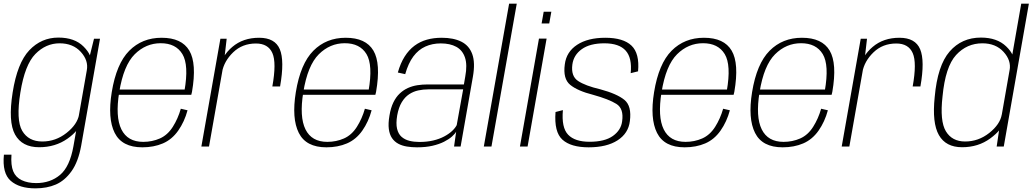

<svg xmlns="http://www.w3.org/2000/svg" viewBox="-35 -805 5674 1055"><path d="M159.5 230Q223 230 272 208.8Q321 187.5 358 135.8Q395 84 411 -4L514.5 -592H481.5L450.5 -467L368.5 -1.5Q348.5 111 295 156Q241.5 201 164 201Q117.5 201 84.2 185Q51 169 37.5 136Q24 103 28 45H-13.5Q-23.5 147 23.8 188.5Q71 230 159.5 230ZM180 4Q269 4 335.5 -42.8Q402 -89.5 410.5 -138.5L399.5 -175.5Q390 -121.5 330.5 -74.5Q271 -27.5 197.5 -27.5Q121.5 -27.5 87 -86.2Q52.5 -145 77 -297Q101.5 -449.5 159.2 -508.2Q217 -567 292.5 -567Q366 -567 409 -519.8Q452 -472.5 442 -419L465.5 -453.5Q473.5 -500 424.2 -549.2Q375 -598.5 286 -598.5Q192 -598.5 126 -528.8Q60 -459 34.5 -297Q9 -136 47.5 -66Q86 4 180 4Z M747 4.5 752 -25.5Q666 -25.5 632 -94.2Q598 -163 620 -298.5Q644 -446 705.2 -506.8Q766.5 -567.5 848 -567.5Q931 -567.5 967.2 -507.8Q1003.5 -448 978.5 -305.5L984.5 -313H615.5L610.5 -284H1016Q1018 -292 1020 -300.5Q1047 -456.5 1005.2 -527Q963.5 -597.5 853 -597.5Q746 -597.5 675.2 -526.2Q604.5 -455 579 -298.5Q555.5 -154 595.2 -74.8Q635 4.5 747 4.5ZM752 -25.5 747 4.5Q810 4.5 860 -17Q910 -38.5 944.2 -87.2Q978.5 -136 995.5 -199L958.5 -207.5Q943 -153 914.5 -108Q886 -63 843.5 -44.2Q801 -25.5 752 -25.5Z M1461.5 -330H1504Q1529 -471.5 1502.5 -534.5Q1476 -597.5 1389 -597.5Q1300.5 -597.5 1241.5 -547.2Q1182.5 -497 1170.5 -427.5L1185 -408Q1196 -469 1246.2 -517.5Q1296.5 -566 1371.5 -566Q1438.5 -566 1461.8 -513.2Q1485 -460.5 1461.5 -330ZM1071.5 0H1113.5L1196 -467L1210.5 -592H1176Z M1758.5 4.5 1763.5 -25.5Q1677.5 -25.5 1643.5 -94.2Q1609.5 -163 1631.5 -298.5Q1655.5 -446 1716.8 -506.8Q1778 -567.5 1859.5 -567.5Q1942.5 -567.5 1978.8 -507.8Q2015 -448 1990 -305.5L1996 -313H1627L1622 -284H2027.5Q2029.5 -292 2031.5 -300.5Q2058.5 -456.5 2016.8 -527Q1975 -597.5 1864.5 -597.5Q1757.5 -597.5 1686.8 -526.2Q1616 -455 1590.5 -298.5Q1567 -154 1606.8 -74.8Q1646.5 4.5 1758.5 4.5ZM1763.5 -25.5 1758.5 4.5Q1821.5 4.5 1871.5 -17Q1921.5 -38.5 1955.8 -87.2Q1990 -136 2007 -199L1970 -207.5Q1954.5 -153 1926 -108Q1897.5 -63 1855 -44.2Q1812.5 -25.5 1763.5 -25.5Z M2256.5 4.5Q2304.5 4.5 2341.2 -4Q2378 -12.5 2405 -26.2Q2432 -40 2448.5 -54.8Q2465 -69.5 2471.5 -81.5L2460 0H2496L2563.5 -383.5Q2577 -460.5 2560 -507.5Q2543 -554.5 2500 -576Q2457 -597.5 2392 -597.5Q2348 -597.5 2310.5 -587Q2273 -576.5 2242.2 -553.5Q2211.5 -530.5 2188.5 -494.2Q2165.5 -458 2151 -406.5L2191.5 -397.5Q2208.5 -457.5 2236.2 -494.8Q2264 -532 2302.2 -549.2Q2340.5 -566.5 2387 -566.5Q2438 -566.5 2472.2 -547.8Q2506.5 -529 2520 -488.8Q2533.5 -448.5 2521.5 -384.5L2514 -341H2314.5Q2286 -341 2258.5 -336.8Q2231 -332.5 2206.5 -321.5Q2182 -310.5 2161.5 -291.2Q2141 -272 2126.5 -242.2Q2112 -212.5 2105 -170Q2097.5 -126.5 2101.5 -96.2Q2105.5 -66 2119 -46.2Q2132.5 -26.5 2153.5 -15.2Q2174.5 -4 2200.8 0.2Q2227 4.5 2256.5 4.5ZM2269.5 -25Q2240 -25 2214.8 -31.2Q2189.5 -37.5 2171.5 -53.2Q2153.5 -69 2146.8 -97.5Q2140 -126 2147.5 -171Q2155.5 -215 2172.5 -243.2Q2189.5 -271.5 2213 -287Q2236.5 -302.5 2263.5 -308.2Q2290.5 -314 2319 -314H2510L2474.5 -117.5Q2466.5 -101.5 2448.8 -85Q2431 -68.5 2405 -54.8Q2379 -41 2345 -33Q2311 -25 2269.5 -25Z M2623.5 0H2665.5L2804.5 -785H2762.5Z M2822 0H2864L2968.5 -593H2926.5ZM2952.5 -740.5 2941 -676H2983L2994.5 -740.5Z M3199.5 4.5Q3299 4.5 3358.5 -34Q3418 -72.5 3426 -139.5Q3437 -222.5 3396.2 -256Q3355.5 -289.5 3263 -314.5Q3181.5 -333.5 3141.5 -360Q3101.5 -386.5 3110 -450.5Q3117 -503 3162 -535Q3207 -567 3286 -567Q3367 -567 3403 -526.8Q3439 -486.5 3430.5 -403L3471 -413Q3480 -511.5 3434.8 -554.5Q3389.5 -597.5 3291 -597.5Q3195 -597.5 3136 -558.8Q3077 -520 3068.5 -451.5Q3057.5 -372 3098.2 -338.8Q3139 -305.5 3224 -284Q3310.5 -260 3352 -234Q3393.5 -208 3383.5 -138.5Q3377.5 -90 3332.8 -58Q3288 -26 3204.5 -26Q3124 -26 3086.8 -64.8Q3049.5 -103.5 3058 -200L3017.5 -189.5Q3009 -79.5 3055.5 -37.5Q3102 4.5 3199.5 4.5Z M3727 4.5 3732 -25.5Q3646 -25.5 3612 -94.2Q3578 -163 3600 -298.5Q3624 -446 3685.2 -506.8Q3746.5 -567.5 3828 -567.5Q3911 -567.5 3947.2 -507.8Q3983.5 -448 3958.5 -305.5L3964.5 -313H3595.5L3590.5 -284H3996Q3998 -292 4000 -300.5Q4027 -456.5 3985.2 -527Q3943.5 -597.5 3833 -597.5Q3726 -597.5 3655.2 -526.2Q3584.5 -455 3559 -298.5Q3535.5 -154 3575.2 -74.8Q3615 4.5 3727 4.5ZM3732 -25.5 3727 4.5Q3790 4.5 3840 -17Q3890 -38.5 3924.2 -87.2Q3958.5 -136 3975.5 -199L3938.5 -207.5Q3923 -153 3894.5 -108Q3866 -63 3823.5 -44.2Q3781 -25.5 3732 -25.5Z M4265.5 4.5 4270.5 -25.5Q4184.5 -25.5 4150.5 -94.2Q4116.5 -163 4138.5 -298.5Q4162.5 -446 4223.8 -506.8Q4285 -567.5 4366.5 -567.5Q4449.5 -567.5 4485.8 -507.8Q4522 -448 4497 -305.5L4503 -313H4134L4129 -284H4534.5Q4536.5 -292 4538.5 -300.5Q4565.5 -456.5 4523.8 -527Q4482 -597.5 4371.5 -597.5Q4264.5 -597.5 4193.8 -526.2Q4123 -455 4097.5 -298.5Q4074 -154 4113.8 -74.8Q4153.5 4.5 4265.5 4.5ZM4270.5 -25.5 4265.5 4.5Q4328.5 4.5 4378.5 -17Q4428.5 -38.5 4462.8 -87.2Q4497 -136 4514 -199L4477 -207.5Q4461.5 -153 4433 -108Q4404.5 -63 4362 -44.2Q4319.5 -25.5 4270.5 -25.5Z M4980 -330H5022.5Q5047.5 -471.5 5021 -534.5Q4994.5 -597.5 4907.5 -597.5Q4819 -597.5 4760 -547.2Q4701 -497 4689 -427.5L4703.5 -408Q4714.5 -469 4764.8 -517.5Q4815 -566 4890 -566Q4957 -566 4980.2 -513.2Q5003.5 -460.5 4980 -330ZM4590 0H4632L4714.5 -467L4729 -592H4694.5Z M5441.5 0H5480.5L5618.5 -785H5576.5L5456 -97.5ZM5251.5 4Q5340.5 4 5406.5 -44.5Q5472.5 -93 5481 -139L5469.5 -175.5Q5460 -121.5 5400.8 -74.5Q5341.5 -27.5 5268 -27.5Q5196.5 -27.5 5162.5 -83.5Q5128.5 -139.5 5144 -275Q5159.5 -438.5 5218.5 -502.8Q5277.5 -567 5363 -567Q5436.5 -567 5479.5 -519.8Q5522.5 -472.5 5512.5 -419L5535.5 -455Q5544 -501.5 5493.8 -550Q5443.5 -598.5 5355 -598.5Q5249.5 -598.5 5183 -522Q5116.5 -445.5 5101 -272Q5086 -129.5 5124 -62.8Q5162 4 5251.5 4Z"/></svg>

Font: Anybody UltraCondensed Thin ExtraLight
Style: Italic
Weight: 250
Italic angle: -10°
Version: Version 1.111